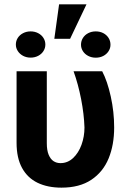

<svg xmlns="http://www.w3.org/2000/svg" viewBox="-20 -861 606 891"><path d="M197.2 -530.3V-196.4Q197.2 -163.4 205.8 -142.9Q214.4 -122.4 228.4 -113.2Q242.5 -104 260.7 -104Q293.7 -104 319.1 -127.5Q344.4 -151.1 358.2 -189.1Q372 -227.1 372 -269.5Q369.9 -331.8 356.4 -401.2Q342.9 -470.5 321.4 -530.3H454.2Q478.2 -484.8 494 -413.3Q509.8 -341.9 509.8 -269.5Q509.8 -188.4 484 -125.7Q458.2 -63 403.7 -26.6Q349.1 9.8 265.3 9.8Q201.2 9.8 154.3 -12.8Q107.5 -35.5 82.2 -81.9Q56.9 -128.3 56.9 -198.3V-530.3ZM254.2 -840.9H381.4L305.3 -680.9H232.1ZM122.1 -715.3Q141.3 -715.3 157.1 -707.1Q172.8 -698.9 181.6 -685Q190.5 -671 190.5 -654.2Q190.5 -637.9 181.6 -623.9Q172.8 -610 157.1 -601.8Q141.3 -593.6 122.1 -593.6Q102.9 -593.6 87.3 -601.8Q71.8 -610 62.7 -623.9Q53.6 -637.9 53.6 -654.2Q53.6 -671 62.4 -685Q71.3 -698.9 87.1 -707.1Q102.9 -715.3 122.1 -715.3ZM424.3 -715.3Q443.6 -715.3 459 -707.4Q474.5 -699.4 483.6 -685.3Q492.7 -671.2 492.7 -653.3Q492.7 -637 483.6 -623.1Q474.5 -609.2 459 -601.2Q443.6 -593.3 424.3 -593.3Q405.1 -593.3 389.3 -601.5Q373.5 -609.7 364.7 -623.6Q355.9 -637.6 355.9 -653.3Q355.9 -670.6 364.7 -684.7Q373.5 -698.9 389.3 -707.1Q405.1 -715.3 424.3 -715.3Z"/></svg>

Font: Pretendard GOV Variable
Style: Regular
Weight: 400
Designer: Base glyphs from Inter by Rasmus Andersson; Hangul glyphs from Noto Sans CJK(Source Han Sans) by Jang Soo-young and Kang
Foundry: Kil Hyung-jin
Version: Version 1.307;Glyphs 3.2 (3192)